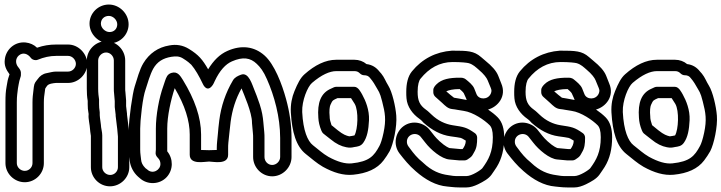

<svg xmlns="http://www.w3.org/2000/svg" viewBox="-21 -749 3175 845"><path d="M313 -468C313 -450 297 -434 279 -434H226C212 -434 199 -430 184 -427C167 -424 154 -414 145 -401C137 -390 130 -385 128 -367L126 -350C124 -334 122 -319 122 -298V-31C122 -13 107 3 88 3C69 3 53 -13 53 -31V-298C53 -330 56 -339 58 -360L61 -377C63 -388 65 -398 69 -409C70 -412 71 -415 71 -418V-430C71 -439 63 -449 58 -455C46 -471 47 -492 62 -505C80 -520 101 -513 115 -494C122 -485 135 -482 145 -486C172 -497 198 -503 226 -503H279C297 -503 313 -486 313 -468ZM88 53C134 53 172 15 172 -31V-298C172 -319 174 -329 176 -344L178 -359C180 -363 182 -365 186 -371C193 -381 214 -383 226 -384H279C324 -384 363 -423 363 -468C363 -513 324 -553 279 -553H226C197 -553 171 -549 142 -539C129 -552 111 -560 92 -562C43 -567 4 -530 0 -486C-3 -461 6 -442 21 -422C17 -410 13 -399 11 -385L8 -368C4 -346 3 -329 3 -298V-31C3 15 42 53 88 53Z M446 -568C400 -568 361 -529 361 -483V-359C361 -339 362 -322 365 -305V-291C365 -275 366 -264 368 -254C369 -250 369 -247 369 -245C368 -236 369 -226 371 -213C376 -185 374 -181 379 -151V-13C379 33 417 71 463 71C509 71 548 33 548 -13V-149V-151L545 -187L538 -244V-245V-248L534 -282V-305V-307L531 -343C530 -349 530 -354 530 -359V-483C530 -529 492 -568 446 -568ZM464 21C445 21 429 5 429 -13V-153C429 -168 424 -184 424 -189C424 -198 418 -233 418 -242C419 -264 415 -263 415 -291V-307V-311C413 -324 411 -340 411 -359V-483C411 -501 427 -518 446 -518C465 -518 480 -501 480 -483V-359C480 -352 480 -345 481 -339L484 -304V-281V-278L488 -244V-242V-239L495 -181L498 -148V-13C498 5 483 21 464 21ZM458 -679C477 -679 495 -661 495 -642C495 -622 481 -608 461 -608C442 -608 423 -626 423 -645C423 -665 438 -679 458 -679ZM373 -645C373 -598 414 -558 461 -558C507 -558 545 -596 545 -642C545 -689 505 -729 458 -729C411 -729 373 -691 373 -645Z M1177 -23C1158 -23 1143 -39 1143 -58V-142C1143 -150 1143 -159 1142 -168L1138 -211C1136 -235 1132 -259 1122 -290C1112 -320 1104 -340 1099 -352C1089 -375 1074 -434 1039 -420C1026 -415 1012 -409 1004 -395C972 -341 952 -282 944 -219C941 -195 939 -175 938 -161C936 -136 933 -119 933 -95V-89C923 -89 913 -88 899 -88C885 -88 871 -89 864 -89V-157C864 -232 836 -312 784 -397C773 -414 761 -437 733 -428C715 -422 711 -409 705 -392L698 -371C679 -318 665 -243 665 -183V-90C665 -80 659 -69 674 -54C681 -47 685 -38 685 -28C686 -1 651 20 627 -3L619 -9C606 -22 601 -34 600 -46C599 -59 596 -72 596 -90V-183C596 -200 598 -229 603 -270C608 -310 614 -339 619 -353C629 -384 639 -420 653 -446C671 -478 697 -493 733 -499C753 -502 768 -502 784 -492C804 -480 816 -469 821 -464C838 -444 855 -415 872 -379C872 -379 890 -337 916 -376C919 -381 921 -385 924 -392C946 -439 972 -467 1000 -479C1048 -500 1081 -495 1109 -468C1124 -454 1139 -435 1154 -400C1186 -328 1212 -234 1212 -142V-58C1212 -39 1195 -23 1177 -23ZM1177 27C1223 27 1262 -12 1262 -58V-142C1262 -198 1254 -255 1238 -313C1220 -379 1187 -466 1143 -505C1098 -545 1041 -552 980 -525C946 -510 919 -483 895 -444C871 -486 853 -508 810 -534C784 -550 755 -555 724 -549C675 -541 636 -514 610 -471C593 -443 583 -403 572 -369C562 -339 546 -224 546 -183V-90C546 -72 548 -57 550 -41C553 -16 566 10 586 28L593 34C627 66 682 64 713 30C742 -2 742 -50 715 -83V-90V-183C715 -239 731 -310 748 -361C793 -285 814 -217 814 -157V-68C814 -22 881 -38 899 -38C917 -38 983 -22 983 -68V-95C983 -103 983 -112 984 -121C987 -153 990 -175 994 -213C1001 -265 1016 -314 1042 -360C1053 -332 1088 -254 1088 -210V-208L1092 -164C1093 -156 1093 -149 1093 -142V-58C1093 -12 1131 27 1177 27Z M1538 -367H1459C1455 -367 1452 -366 1449 -365L1436 -359C1391 -340 1375 -297 1380 -231C1381 -212 1385 -195 1393 -175C1398 -162 1404 -160 1411 -154L1434 -136C1458 -116 1481 -105 1503 -101C1519 -98 1525 -99 1539 -102C1552 -104 1567 -105 1578 -121C1595 -145 1601 -178 1603 -220C1605 -265 1588 -306 1573 -333C1567 -343 1556 -367 1538 -367ZM1524 -317C1530 -308 1534 -302 1540 -292C1558 -261 1554 -179 1539 -153C1535 -152 1519 -149 1516 -149C1503 -152 1490 -156 1465 -176L1443 -194C1441 -196 1440 -196 1438 -198C1433 -212 1430 -225 1430 -232V-234C1427 -262 1430 -280 1433 -287C1443 -310 1445 -308 1464 -317ZM1580 -418C1594 -418 1602 -414 1609 -404L1617 -394C1623 -386 1627 -379 1631 -372C1646 -345 1650 -346 1661 -302C1674 -252 1679 -222 1667 -165C1661 -136 1654 -116 1649 -107C1625 -62 1604 -38 1527 -30C1498 -27 1464 -37 1424 -59C1398 -74 1382 -90 1356 -110C1333 -128 1313 -174 1309 -256C1307 -306 1333 -368 1352 -384C1394 -420 1430 -436 1459 -436H1539C1549 -436 1556 -433 1563 -426C1568 -421 1575 -418 1580 -418ZM1592 -467C1578 -479 1559 -486 1539 -486H1459C1412 -486 1365 -463 1319 -422C1301 -406 1289 -382 1275 -348C1264 -322 1257 -289 1259 -254C1264 -168 1282 -105 1325 -71C1353 -49 1371 -32 1400 -15C1447 11 1490 24 1533 20C1594 14 1639 -6 1667 -43C1677 -56 1686 -70 1694 -84C1710 -115 1727 -192 1723 -240C1720 -280 1705 -345 1688 -372C1676 -391 1671 -408 1657 -425L1649 -434C1635 -452 1617 -464 1592 -467Z M2033 -309C1998 -315 1998 -316 1977 -319C1972 -322 1951 -340 1943 -347C1953 -352 1972 -357 2002 -357C2006 -354 2017 -344 2020 -339L2030 -317C2031 -315 2032 -311 2033 -309ZM2127 -267C2169 -278 2210 -325 2185 -382L2172 -415C2163 -438 2143 -459 2116 -481C2111 -485 2104 -491 2096 -498C2065 -525 2037 -526 1970 -526H1968C1897 -521 1837 -490 1792 -435C1774 -413 1767 -381 1767 -345C1767 -335 1767 -325 1768 -316C1771 -279 1795 -247 1825 -226C1836 -218 1838 -214 1843 -209C1880 -176 1919 -155 1962 -149C1983 -146 1999 -144 2007 -142C2009 -142 2016 -138 2029 -130C2029 -115 2022 -102 2015 -93H2004L1961 -97H1959C1957 -97 1940 -103 1914 -127C1903 -137 1896 -145 1891 -151L1872 -175C1847 -209 1794 -223 1754 -193C1720 -167 1707 -114 1737 -74C1758 -47 1779 -21 1808 4C1851 42 1898 68 1948 72L1967 74C1977 75 1988 76 2003 76H2031C2049 76 2066 70 2083 62C2107 50 2129 38 2142 20C2151 8 2158 -4 2165 -14C2188 -51 2198 -94 2198 -145C2198 -181 2190 -212 2169 -233C2157 -245 2143 -256 2127 -267ZM1958 -47 2001 -43H2003H2023C2033 -43 2039 -49 2045 -53C2056 -60 2059 -67 2065 -78C2077 -97 2079 -116 2079 -143C2079 -151 2075 -159 2069 -163C2032 -189 2022 -190 1970 -198C1939 -203 1907 -217 1878 -245C1870 -252 1864 -259 1854 -266C1826 -286 1817 -306 1817 -345C1817 -376 1823 -395 1830 -403C1867 -449 1914 -476 1971 -476C2011 -476 2034 -473 2042 -471C2062 -465 2073 -453 2085 -443C2109 -423 2121 -406 2125 -396L2139 -362C2143 -352 2143 -347 2139 -337C2127 -309 2086 -309 2076 -335L2066 -360C2060 -375 2041 -390 2030 -399C2019 -408 2009 -407 2001 -407C1958 -407 1923 -401 1900 -378C1894 -372 1886 -363 1886 -353V-342C1886 -334 1891 -326 1896 -322C1899 -319 1910 -310 1924 -297C1939 -283 1950 -271 1969 -269C1989 -267 1990 -265 2020 -261C2062 -255 2112 -220 2134 -198C2142 -190 2148 -175 2148 -145C2148 -80 2129 -46 2102 -9C2097 -2 2056 26 2031 26H2003C1990 26 1979 26 1973 25L1953 22C1915 17 1880 4 1841 -33L1840 -34C1816 -53 1799 -74 1783 -96L1777 -104C1771 -112 1769 -120 1770 -130C1774 -160 1814 -170 1832 -145L1851 -121C1874 -91 1922 -49 1958 -47Z M2508 -309C2473 -315 2473 -316 2452 -319C2447 -322 2426 -340 2418 -347C2428 -352 2447 -357 2477 -357C2481 -354 2492 -344 2495 -339L2505 -317C2506 -315 2507 -311 2508 -309ZM2602 -267C2644 -278 2685 -325 2660 -382L2647 -415C2638 -438 2618 -459 2591 -481C2586 -485 2579 -491 2571 -498C2540 -525 2512 -526 2445 -526H2443C2372 -521 2312 -490 2267 -435C2249 -413 2242 -381 2242 -345C2242 -335 2242 -325 2243 -316C2246 -279 2270 -247 2300 -226C2311 -218 2313 -214 2318 -209C2355 -176 2394 -155 2437 -149C2458 -146 2474 -144 2482 -142C2484 -142 2491 -138 2504 -130C2504 -115 2497 -102 2490 -93H2479L2436 -97H2434C2432 -97 2415 -103 2389 -127C2378 -137 2371 -145 2366 -151L2347 -175C2322 -209 2269 -223 2229 -193C2195 -167 2182 -114 2212 -74C2233 -47 2254 -21 2283 4C2326 42 2373 68 2423 72L2442 74C2452 75 2463 76 2478 76H2506C2524 76 2541 70 2558 62C2582 50 2604 38 2617 20C2626 8 2633 -4 2640 -14C2663 -51 2673 -94 2673 -145C2673 -181 2665 -212 2644 -233C2632 -245 2618 -256 2602 -267ZM2433 -47 2476 -43H2478H2498C2508 -43 2514 -49 2520 -53C2531 -60 2534 -67 2540 -78C2552 -97 2554 -116 2554 -143C2554 -151 2550 -159 2544 -163C2507 -189 2497 -190 2445 -198C2414 -203 2382 -217 2353 -245C2345 -252 2339 -259 2329 -266C2301 -286 2292 -306 2292 -345C2292 -376 2298 -395 2305 -403C2342 -449 2389 -476 2446 -476C2486 -476 2509 -473 2517 -471C2537 -465 2548 -453 2560 -443C2584 -423 2596 -406 2600 -396L2614 -362C2618 -352 2618 -347 2614 -337C2602 -309 2561 -309 2551 -335L2541 -360C2535 -375 2516 -390 2505 -399C2494 -408 2484 -407 2476 -407C2433 -407 2398 -401 2375 -378C2369 -372 2361 -363 2361 -353V-342C2361 -334 2366 -326 2371 -322C2374 -319 2385 -310 2399 -297C2414 -283 2425 -271 2444 -269C2464 -267 2465 -265 2495 -261C2537 -255 2587 -220 2609 -198C2617 -190 2623 -175 2623 -145C2623 -80 2604 -46 2577 -9C2572 -2 2531 26 2506 26H2478C2465 26 2454 26 2448 25L2428 22C2390 17 2355 4 2316 -33L2315 -34C2291 -53 2274 -74 2258 -96L2252 -104C2246 -112 2244 -120 2245 -130C2249 -160 2289 -170 2307 -145L2326 -121C2349 -91 2397 -49 2433 -47Z M2949 -367H2870C2866 -367 2863 -366 2860 -365L2847 -359C2802 -340 2786 -297 2791 -231C2792 -212 2796 -195 2804 -175C2809 -162 2815 -160 2822 -154L2845 -136C2869 -116 2892 -105 2914 -101C2930 -98 2936 -99 2950 -102C2963 -104 2978 -105 2989 -121C3006 -145 3012 -178 3014 -220C3016 -265 2999 -306 2984 -333C2978 -343 2967 -367 2949 -367ZM2935 -317C2941 -308 2945 -302 2951 -292C2969 -261 2965 -179 2950 -153C2946 -152 2930 -149 2927 -149C2914 -152 2901 -156 2876 -176L2854 -194C2852 -196 2851 -196 2849 -198C2844 -212 2841 -225 2841 -232V-234C2838 -262 2841 -280 2844 -287C2854 -310 2856 -308 2875 -317ZM2991 -418C3005 -418 3013 -414 3020 -404L3028 -394C3034 -386 3038 -379 3042 -372C3057 -345 3061 -346 3072 -302C3085 -252 3090 -222 3078 -165C3072 -136 3065 -116 3060 -107C3036 -62 3015 -38 2938 -30C2909 -27 2875 -37 2835 -59C2809 -74 2793 -90 2767 -110C2744 -128 2724 -174 2720 -256C2718 -306 2744 -368 2763 -384C2805 -420 2841 -436 2870 -436H2950C2960 -436 2967 -433 2974 -426C2979 -421 2986 -418 2991 -418ZM3003 -467C2989 -479 2970 -486 2950 -486H2870C2823 -486 2776 -463 2730 -422C2712 -406 2700 -382 2686 -348C2675 -322 2668 -289 2670 -254C2675 -168 2693 -105 2736 -71C2764 -49 2782 -32 2811 -15C2858 11 2901 24 2944 20C3005 14 3050 -6 3078 -43C3088 -56 3097 -70 3105 -84C3121 -115 3138 -192 3134 -240C3131 -280 3116 -345 3099 -372C3087 -391 3082 -408 3068 -425L3060 -434C3046 -452 3028 -464 3003 -467Z"/></svg>

Font: AppleStorm
Style: XbdOut
Weight: 800
Foundry: Cannot Into Space Fonts
Version: Version 1.01